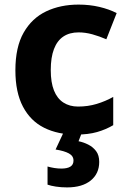

<svg xmlns="http://www.w3.org/2000/svg" viewBox="-20 -576 556 836"><path d="M311 10Q232 10 172.5 -19.5Q113 -49 80 -111.5Q47 -174 47 -270Q47 -371 83 -434Q119 -497 181 -526.5Q243 -556 322 -556Q370 -556 412.5 -546Q455 -536 488 -519L443 -405Q413 -418 382.5 -426.5Q352 -435 322 -435Q283 -435 256 -417Q229 -399 215 -362.5Q201 -326 201 -271Q201 -217 215 -182Q229 -147 256 -129.5Q283 -112 320 -112Q363 -112 401 -123.5Q439 -135 473 -154V-31Q441 -12 402.5 -1Q364 10 311 10ZM412 129Q412 180 375 210Q338 240 272 240Q246 240 223.5 236.5Q201 233 187 228V149Q201 153 216.5 155.5Q232 158 247 158Q273 158 286.5 149.5Q300 141 300 123Q300 103 280 92Q260 81 222 75L257 0H337L322 39Q343 43 364 53.5Q385 64 398.5 82Q412 100 412 129Z"/></svg>

Font: Noto Sans Khmer
Style: Bold
Weight: 700
Version: Version 2.003